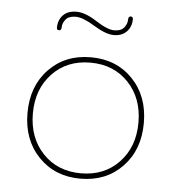

<svg xmlns="http://www.w3.org/2000/svg" viewBox="-44 -559 551 605"><g transform="rotate(5 232.0 -256.5)"><path d="M352.5 -61Q399 -110 399 -187Q399 -264 352.5 -313Q306 -362 232 -362Q158 -362 111.5 -313Q65 -264 65 -187Q65 -110 111.5 -61Q158 -12 232 -12Q306 -12 352.5 -61ZM99.5 -48.5Q48 -102 48 -187Q48 -272 99.5 -325.5Q151 -379 232 -379Q313 -379 364.5 -325.5Q416 -272 416 -187Q416 -102 364.5 -48.5Q313 5 232 5Q151 5 99.5 -48.5ZM117 -462Q117 -487 132 -502.5Q147 -518 174.5 -518Q202 -518 239 -494Q276 -470 297.5 -470Q319 -470 328.5 -482Q338 -494 338 -506Q338 -518 345.5 -518Q353 -518 353 -510Q353 -486 338 -470.5Q323 -455 297.5 -455Q272 -455 234 -478.5Q196 -502 173.5 -502Q151 -502 141.5 -490Q132 -478 132 -466.5Q132 -455 124.5 -455Q117 -455 117 -462Z"/></g></svg>

Font: Flamenco Light
Style: Regular
Weight: 300
Designer: Luciano Vergara
Foundry: Luciano Vergara
Version: Version 1.003